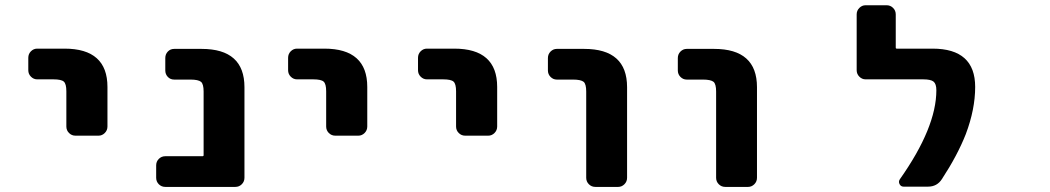

<svg xmlns="http://www.w3.org/2000/svg" viewBox="-20 -737 4040 739"><path d="M270.5 -214.8Q255.9 -214.8 245.6 -225.1Q235.4 -235.4 235.4 -250V-385.7Q235.4 -414.1 225.6 -422.9Q215.8 -431.6 185.5 -431.6H123Q109.4 -431.6 99.1 -441.9Q88.9 -452.1 88.9 -466.8V-514.6Q88.9 -529.3 99.1 -539.6Q109.4 -549.8 123 -549.8H228.5Q393.6 -549.8 393.6 -402.3V-250Q393.6 -235.4 383.3 -225.1Q373 -214.8 359.4 -214.8Z M616.2 -17.6Q601.6 -17.6 591.3 -27.8Q581.1 -38.1 581.1 -52.7V-100.6Q581.1 -115.2 591.3 -125.5Q601.6 -135.7 616.2 -135.7H758.8Q763.7 -135.7 763.7 -139.6V-384.8Q763.7 -413.1 753.9 -421.9Q743.2 -430.7 712.9 -430.7H650.4Q635.7 -430.7 626 -440.9Q616.2 -451.2 616.2 -465.8V-513.7Q616.2 -528.3 626 -538.6Q635.7 -548.8 650.4 -548.8H755.9Q920.9 -548.8 920.9 -401.4V-52.7Q920.9 -38.1 910.6 -27.8Q900.4 -17.6 885.7 -17.6Z M1270.5 -214.8Q1255.9 -214.8 1245.6 -225.1Q1235.4 -235.4 1235.4 -250V-385.7Q1235.4 -414.1 1225.6 -422.9Q1215.8 -431.6 1185.5 -431.6H1123Q1109.4 -431.6 1099.1 -441.9Q1088.9 -452.1 1088.9 -466.8V-514.6Q1088.9 -529.3 1099.1 -539.6Q1109.4 -549.8 1123 -549.8H1228.5Q1393.6 -549.8 1393.6 -402.3V-250Q1393.6 -235.4 1383.3 -225.1Q1373 -214.8 1359.4 -214.8Z M1770.5 -214.8Q1755.9 -214.8 1745.6 -225.1Q1735.4 -235.4 1735.4 -250V-385.7Q1735.4 -414.1 1725.6 -422.9Q1715.8 -431.6 1685.5 -431.6H1623Q1609.4 -431.6 1599.1 -441.9Q1588.9 -452.1 1588.9 -466.8V-514.6Q1588.9 -529.3 1599.1 -539.6Q1609.4 -549.8 1623 -549.8H1728.5Q1893.6 -549.8 1893.6 -402.3V-250Q1893.6 -235.4 1883.3 -225.1Q1873 -214.8 1859.4 -214.8Z M2271.5 -17.6Q2256.8 -17.6 2246.6 -27.8Q2236.3 -38.1 2236.3 -52.7V-384.8Q2236.3 -413.1 2226.6 -421.9Q2215.8 -430.7 2185.5 -430.7H2123Q2109.4 -430.7 2099.1 -440.9Q2088.9 -451.2 2088.9 -465.8V-513.7Q2088.9 -528.3 2099.1 -538.6Q2109.4 -548.8 2123 -548.8H2228.5Q2393.6 -548.8 2393.6 -401.4V-52.7Q2393.6 -38.1 2383.3 -27.8Q2373 -17.6 2359.4 -17.6Z M2771.5 -17.6Q2756.8 -17.6 2746.6 -27.8Q2736.3 -38.1 2736.3 -52.7V-384.8Q2736.3 -413.1 2726.6 -421.9Q2715.8 -430.7 2685.5 -430.7H2623Q2609.4 -430.7 2599.1 -440.9Q2588.9 -451.2 2588.9 -465.8V-513.7Q2588.9 -528.3 2599.1 -538.6Q2609.4 -548.8 2623 -548.8H2728.5Q2893.6 -548.8 2893.6 -401.4V-52.7Q2893.6 -38.1 2883.3 -27.8Q2873 -17.6 2859.4 -17.6Z M3458 -18.6Q3447.3 -18.6 3442.4 -28.3Q3437.5 -38.1 3443.4 -46.9Q3584 -246.1 3584 -389.6Q3584 -414.1 3573.2 -422.9Q3562.5 -431.6 3533.2 -431.6H3311.5Q3297.9 -431.6 3287.6 -441.9Q3277.3 -452.1 3277.3 -466.8V-681.6Q3277.3 -696.3 3287.6 -706.5Q3297.9 -716.8 3311.5 -716.8H3392.6Q3407.2 -716.8 3417.5 -706.5Q3427.7 -696.3 3427.7 -681.6V-553.7Q3427.7 -549.8 3431.6 -549.8H3569.3Q3733.4 -549.8 3733.4 -402.3Q3733.4 -316.4 3697.3 -220.7Q3665 -138.7 3605.5 -47.9Q3586.9 -18.6 3551.8 -18.6Z"/></svg>

Font: Rounded-L Mgen+ 1m bold
Style: Bold
Weight: 700
Designer: [Source Han Sans]
Ryoko NISHIZUKA  (kana & ideographs); Paul D. Hunt (Latin, Greek & Cyrillic); Wenlong ZHANG  (bopomofo
Version: Version 1.059.20150602